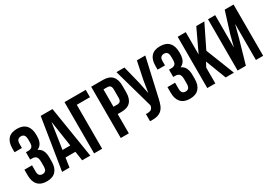

<svg xmlns="http://www.w3.org/2000/svg" viewBox="7 -1485 3175 2270"><g transform="rotate(-30 1595.0 -350.0)"><path d="M252 -528Q252 -575 236.5 -591.5Q221 -608 195 -608Q169 -608 153 -592.5Q137 -577 137 -539V-482H36V-534Q36 -619 76.5 -663.5Q117 -708 198 -708Q279 -708 320.5 -662.5Q362 -617 362 -532V-514Q362 -402 285 -370Q327 -352 344.5 -314.5Q362 -277 362 -223V-168Q362 -83 320.5 -37.5Q279 8 198 8Q117 8 75.5 -37.5Q34 -83 34 -168V-245H138V-161Q138 -123 153.5 -107.5Q169 -92 195 -92Q221 -92 236.5 -108Q252 -124 252 -171V-226Q252 -275 235 -295Q218 -315 180 -315H153V-415H186Q217 -415 234.5 -431Q252 -447 252 -489Z M792 0H681L662 -127H527L508 0H407L519 -700H680ZM541 -222H647L594 -576Z M844 0V-700H1134V-600H954V0Z M1370 -700Q1453 -700 1493.5 -656Q1534 -612 1534 -527V-436Q1534 -351 1493.5 -307Q1453 -263 1370 -263H1318V0H1208V-700ZM1318 -600V-363H1370Q1396 -363 1410 -377Q1424 -391 1424 -429V-534Q1424 -572 1410 -586Q1396 -600 1370 -600Z M1829 -178Q1819 -131 1804.5 -95.5Q1790 -60 1765.5 -37.5Q1741 -15 1703 -5Q1675 2 1638 2Q1623 2 1607 1V-97Q1616 -96 1624 -96Q1654 -96 1673 -105Q1697 -116 1704 -154L1705 -160L1553 -700H1662L1722 -461L1756 -297L1782 -460L1832 -700H1947Z M2205 -528Q2205 -575 2189.5 -591.5Q2174 -608 2148 -608Q2122 -608 2106 -592.5Q2090 -577 2090 -539V-482H1989V-534Q1989 -619 2029.5 -663.5Q2070 -708 2151 -708Q2232 -708 2273.5 -662.5Q2315 -617 2315 -532V-514Q2315 -402 2238 -370Q2280 -352 2297.5 -314.5Q2315 -277 2315 -223V-168Q2315 -83 2273.5 -37.5Q2232 8 2151 8Q2070 8 2028.5 -37.5Q1987 -83 1987 -168V-245H2091V-161Q2091 -123 2106.5 -107.5Q2122 -92 2148 -92Q2174 -92 2189.5 -108Q2205 -124 2205 -171V-226Q2205 -275 2188 -295Q2171 -315 2133 -315H2106V-415H2139Q2170 -415 2187.5 -431Q2205 -447 2205 -489Z M2533 -279 2499 -215V0H2389V-700H2499V-395L2643 -700H2753L2600 -388L2753 0H2640Z M2916 0H2803V-700H2901V-257L2941 -411L3031 -700H3152V0H3053V-493L3008 -321Z"/></g></svg>

Font: Bebas Neue Bold
Style: Regular
Weight: 700
Designer: Ryoichi Tsunekawa & LGV (GE)
Foundry: Free Software Foundation, Inc.
Version: Version 1.003 August 13, 2016